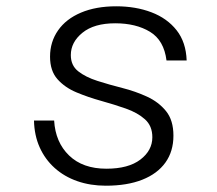

<svg xmlns="http://www.w3.org/2000/svg" viewBox="-20 -578 690 610"><path d="M316 12Q267 12 225.5 -2.5Q184 -17 153.5 -44.5Q123 -72 106 -110Q89 -148 88 -195H152Q156 -126 199.5 -84Q243 -42 318 -42Q388 -42 426 -71Q464 -100 464 -142Q464 -178 440.5 -199Q417 -220 380 -233Q343 -246 301.5 -257.5Q260 -269 223 -284.5Q186 -300 162.5 -326.5Q139 -353 139 -398Q139 -445 164.5 -481.5Q190 -518 237.5 -538Q285 -558 349 -558Q411 -558 461 -539Q511 -520 541 -482Q571 -444 573 -386H509Q501 -450 456.5 -477Q412 -504 346 -504Q279 -504 242 -474Q205 -444 205 -403Q205 -370 228.5 -351.5Q252 -333 289.5 -321Q327 -309 368.5 -298.5Q410 -288 447 -271Q484 -254 507.5 -225Q531 -196 531 -147Q531 -97 505.5 -61.5Q480 -26 432 -7Q384 12 316 12Z"/></svg>

Font: Azeret Mono Thin ExtraLight
Style: Italic
Weight: 250
Italic angle: -12°
Version: Version 1.002